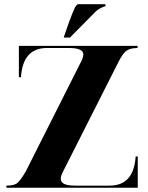

<svg xmlns="http://www.w3.org/2000/svg" viewBox="-20 -879 694 899"><path d="M278.3 -703.1 288.1 -732.4Q324.2 -836.9 335.9 -851.6Q341.8 -859.4 346.7 -859.4H473.6V-849.6Q468.8 -849.6 453.6 -842.3Q437 -834.5 424.3 -821.3L307.6 -703.1ZM493.2 -9.8Q606.4 -9.8 615.2 -146.5H625V0H9.8V-9.8Q42 -9.8 57.6 -19.5Q73.2 -29.3 100.6 -76.2L360.4 -591.8Q370.1 -611.3 370.1 -624Q370.1 -654.3 302.7 -654.3H200.2Q86.9 -654.3 78.1 -517.6H68.4V-664.1H624V-654.3Q584 -654.3 564.5 -634.8Q551.3 -621.6 534.2 -587.9L273.4 -72.3Q264.6 -54.7 264.6 -41Q264.6 -9.8 331.1 -9.8Z"/></svg>

Font: spinwerad
Style: Bold
Weight: 700
Width: 7
Version: Version 0.3